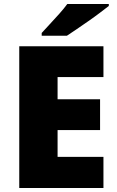

<svg xmlns="http://www.w3.org/2000/svg" viewBox="-20 -947 589 967"><path d="M501 0H77V-714H501V-559H270V-447H484V-292H270V-157H501ZM528 -917Q510 -903 483 -882.5Q456 -862 425 -840.5Q394 -819 365.5 -799.5Q337 -780 317 -767H190V-781Q207 -800 231 -825.5Q255 -851 279 -878Q303 -905 319 -927H528Z"/></svg>

Font: Noto Sans Gurmukhi UI Black
Style: Regular
Weight: 900
Designer: Jelle Bosma - Monotype Design Team
Foundry: Monotype Imaging Inc.
Version: Version 2.004; ttfautohint (v1.8.4.7-5d5b)